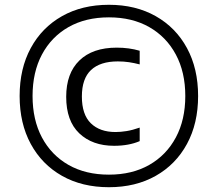

<svg xmlns="http://www.w3.org/2000/svg" viewBox="-20 -771 910 802"><path d="M435 11Q323 11 239 -36.5Q155 -84 108.5 -169.8Q62 -255.5 62 -370Q62 -484.5 108.5 -570.2Q155 -656 239 -703.5Q323 -751 435 -751Q546.5 -751 630.5 -703.5Q714.5 -656 761 -570.2Q807.5 -484.5 807.5 -370Q807.5 -255.5 761 -169.8Q714.5 -84 630.5 -36.5Q546.5 11 435 11ZM435 -41.5Q532 -41.5 603.5 -82.2Q675 -123 714.5 -196.8Q754 -270.5 754 -370Q754 -469.5 714.5 -543.2Q675 -617 603.5 -657.8Q532 -698.5 435 -698.5Q337.5 -698.5 266 -657.8Q194.5 -617 155.2 -543.2Q116 -469.5 116 -370Q116 -270.5 155.2 -196.8Q194.5 -123 266 -82.2Q337.5 -41.5 435 -41.5ZM456.5 -162Q366 -162 311.2 -214Q256.5 -266 256.5 -366.5Q256.5 -465 311.8 -518.5Q367 -572 467.5 -572Q519.5 -572 563.5 -559V-502Q540.5 -508 518.8 -511.2Q497 -514.5 472 -514.5Q398.5 -514.5 360.2 -478.5Q322 -442.5 322 -368Q322 -292.5 359.5 -256Q397 -219.5 462.5 -219.5Q484 -219.5 508.8 -223.5Q533.5 -227.5 563.5 -238V-181.5Q518 -162 456.5 -162Z"/></svg>

Font: Encode Sans Expanded Expanded
Style: Regular
Weight: 400
Width: 7
Designer: Multiple Designers
Foundry: Impallari Type
Version: Version 3.000; ttfautohint (v1.8.3) -l 8 -r 50 -G 200 -x 14 